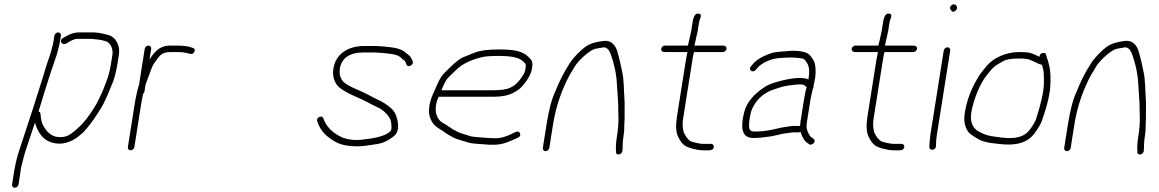

<svg xmlns="http://www.w3.org/2000/svg" viewBox="-20 -694 5366 889"><path d="M232 -529 227.2 -499C226.3 -493 224.7 -486.2 222.5 -478.5C216.9 -459.1 214.7 -447.2 207.3 -427C191.7 -384.1 184.9 -354.5 166.6 -298.7C146.8 -238.1 138.7 -207.6 120.9 -156C108.3 -119.2 83.6 -40.6 70.9 -3.1C55.4 42.3 49.6 72.9 41.7 123L35.9 160C34.5 168.8 40 175 48.5 175C56.9 175 64.5 168.8 65.9 160L71.7 123C74.4 105.8 75.3 91.2 79.2 75.5C87.6 42.5 92.3 20.1 106.4 -20C120.4 -59.5 129.7 -92.4 142.5 -128C142.3 -126.7 142.3 -125 142.7 -123C162.4 -60.3 198.6 -29 256.6 -29C282.9 -29 310.1 -38.7 338 -58C349 -66.7 357.9 -74.3 365.6 -81C388.8 -106.5 410.2 -134.6 430 -165.5C458 -209.2 461.2 -212.2 495.8 -297C508 -323 517.7 -359 524.9 -405L530.8 -442C537.3 -483.2 515.2 -523.1 483 -531.5L463.8 -536.5C447.5 -540.7 429 -544 406.6 -544H345.5C326 -544 305.3 -537.7 283.5 -525L270.3 -517C251.2 -505 268.5 -481 288.1 -493L302.7 -502C316.8 -510 328.6 -514 338.2 -514H400C412.7 -514 425.7 -511.1 436.2 -510.5C446.9 -509.9 459.6 -505.5 468.5 -503.5C482.6 -500.4 493.6 -485.2 498.4 -471L500.8 -457.5C501.6 -452.5 501.7 -447.3 500.8 -442L494.9 -405C484.7 -340 472.8 -318.2 456.4 -275C427.3 -210.9 428.1 -214.5 405.1 -178.4C379.3 -138.1 348.4 -103.7 309.5 -75C295 -64.3 278.5 -59 260.1 -59C254.5 -59 249.4 -59.3 244.7 -60C219.3 -63.1 195.6 -82 178 -116.7C173.1 -126.4 169.6 -142.9 167.5 -166C167.2 -172.7 164.2 -176.7 158.4 -178C170.3 -219 217.2 -369 233.7 -414.2C239.7 -430.7 243.7 -443.2 245.7 -451.5C249.2 -466.2 254.9 -484.1 257.2 -499L262 -529C263.2 -536.9 257.3 -544 249.4 -544C241.4 -544 233.2 -536.9 232 -529Z M650.1 -468 623.8 -302C615.4 -274 608.9 -245.3 604.2 -216L572.1 -13C570.8 -5.1 576.8 2 584.7 2C592.6 2 600.8 -5.1 602.1 -13L634.2 -216C636.2 -228.7 638.5 -240.7 640.9 -252L642 -259C645.8 -261.7 648 -265.3 648.8 -270L653.5 -300C657 -311.7 663 -328 671.3 -349C680.9 -373.3 683.2 -387.2 696 -404C715.7 -430 723.4 -453 769.7 -453H804.2C819.8 -453 834.1 -451.3 846.9 -447.8C859.7 -444.3 867.9 -443.3 871.5 -445C884.2 -450.9 885.5 -469.8 872.8 -472C856.8 -479.3 831.8 -483 797.7 -483H768.5C741.7 -483 719.4 -474.2 701.8 -456.5C686.7 -441.4 683.5 -434.7 672.4 -419L680.1 -468C681.4 -475.9 675.4 -483 667.5 -483C659.6 -483 651.4 -475.9 650.1 -468Z M1523.7 -377C1519.4 -349.4 1523.9 -325.4 1537.3 -305C1545.8 -289.2 1574.3 -269.2 1630.4 -245C1667.3 -229.9 1693.1 -213.1 1736.1 -193.3C1757.6 -181.5 1788.6 -154.2 1791.2 -125.6C1792.6 -110.5 1793.1 -101.5 1792.6 -98.5C1792.1 -95.5 1791.3 -92.3 1790.1 -89C1772.3 -69.4 1734.5 -56.1 1669 -49C1630 -42.7 1594.9 -45.7 1563.6 -58C1518.4 -79 1490 -108.3 1477.1 -146C1471 -163.8 1442.7 -150.1 1448.9 -132C1464 -87.9 1487.9 -64.1 1531 -38.3C1549.5 -27.3 1573.6 -20.6 1599.8 -18.2C1656 -13.1 1674.6 -20.2 1725.2 -26.9C1747 -30.2 1766.6 -37.7 1783.8 -49.4C1808.1 -66 1818.5 -72.9 1822.4 -97.5C1826.1 -120.8 1818 -153.9 1809 -170.6C1797 -192.7 1766.5 -213.1 1744.6 -225C1716.7 -237.5 1680.8 -258.4 1650.3 -272C1595.2 -294.5 1569.5 -311.5 1564.2 -323C1553.8 -337.5 1550.3 -355.5 1553.7 -377C1561.2 -424 1598.9 -451 1660.6 -451H1712.2C1719.4 -451 1726.6 -450.7 1733.7 -450C1771.1 -446.5 1818.1 -445.4 1835.2 -428C1842.4 -420.7 1848.5 -415.7 1853.4 -413C1855.2 -411.7 1856.8 -409 1858.1 -405L1861.7 -396C1868 -377.6 1898 -393.9 1890.9 -410L1886.5 -420C1880.1 -435.2 1872.1 -438.5 1861 -448C1838.1 -469.5 1807.1 -473.7 1763.9 -478L1741.4 -480C1733.9 -480.7 1725.8 -481 1717 -481H1665.4C1588.4 -481 1533.9 -441.5 1523.7 -377Z M2023.7 -276C2031.7 -294 2038 -310.8 2048.2 -325.8C2053.1 -333 2068.4 -348.4 2093.9 -372C2120.7 -398.4 2162.2 -417.8 2214.1 -430C2228.2 -433.3 2253.7 -435 2290.5 -435C2336.5 -435 2381.7 -430.6 2402.5 -409.5C2415.2 -396.5 2416.6 -397.7 2412.8 -374C2411.3 -364 2407.4 -354.3 2401.2 -345C2383.2 -315.5 2363.5 -296.5 2342.2 -288C2326.9 -280 2299.7 -276 2255.7 -276ZM2011 -246H2251C2310.7 -246 2342.1 -250.8 2381.8 -279.7C2402.8 -295 2437.7 -341.8 2442.8 -373.7C2448.1 -407.2 2445.2 -412.1 2426.8 -430.5C2398.7 -458.5 2358.1 -465 2289.2 -465C2238.9 -465 2201.5 -460 2177 -450.1C2158.7 -442.7 2140.6 -435.4 2122.8 -428.2C2095.6 -415.3 2067.5 -385.2 2047.5 -366C2024.2 -343.7 2015.3 -329.4 1999.5 -291.5C1983.1 -252.3 1974.6 -243.6 1967.5 -199C1963 -170.4 1969.2 -144.5 1986.1 -121.5C1999.5 -103.2 2019.6 -96.2 2036.2 -83.5C2049.4 -73.4 2062.5 -66.4 2079 -57.1C2094.8 -48.6 2130.2 -40.4 2148.5 -33.8C2158.1 -30.3 2190.1 -27.1 2244.6 -24H2273.4C2296.1 -24 2323.2 -31.3 2354.9 -46L2377.5 -56C2387.8 -60.8 2391.2 -67.6 2387.7 -76.5C2381.9 -91.4 2368.8 -84.5 2345 -72C2319.1 -60 2296.4 -54 2276.9 -54C2241.3 -54 2207 -57.9 2179.5 -60C2153.4 -62 2153.9 -66.1 2124.2 -73.9C2106.6 -78.5 2082.4 -90.3 2055.3 -109.5C2048.8 -114.5 2042.1 -118.7 2035.3 -122C2005.9 -136.4 1992.6 -168.2 1998.9 -207.5C2001.9 -226.7 2006.5 -233.5 2011 -246Z M2506 6C2514 6 2522.2 -1.1 2523.4 -9L2540.2 -115C2550.4 -179.2 2567.7 -238.9 2592.2 -294.1C2614.2 -343.9 2621.5 -352.8 2641.2 -385.9C2656.5 -411.5 2698.9 -451.7 2727.6 -465C2739.5 -470.5 2759.6 -470.9 2774.8 -475C2787.6 -475 2797.9 -466.3 2805.5 -449C2824.6 -397.4 2834.4 -349.3 2836.4 -304.7C2837.2 -287.2 2838.5 -267.7 2840.2 -246.2C2844.1 -196.5 2841.4 -206.7 2843.5 -153C2844.5 -127.6 2842 -95.6 2835.8 -57C2831.9 -32.3 2830.8 -10.7 2832.5 8C2829.3 28.3 2861.7 24.8 2862.3 2C2862.8 -15.8 2863.2 -40.7 2867 -64.2C2869.3 -78.9 2870.4 -90.1 2870.3 -97.7C2869.9 -119.4 2872.7 -135.4 2872 -160.2C2871.2 -189 2873.3 -212 2871.2 -239C2868.2 -276.4 2869.2 -321.1 2862.1 -355.5C2854.9 -390.5 2848.2 -424.4 2836.1 -463C2823.7 -494.3 2802.4 -508 2774.6 -504.4C2741.7 -500 2717.9 -495.7 2690.6 -477.4C2675.3 -465.8 2665.4 -457 2660.4 -451C2655 -446.3 2650.1 -441.3 2645.6 -436C2634.5 -422.9 2626.1 -415.1 2616 -398C2591.8 -361.1 2569.9 -318.1 2550.6 -269C2534.9 -237 2521.4 -185.7 2510.2 -115L2493.4 -9C2492.2 -1.1 2498.1 6 2506 6Z M3285.1 -13C3286.3 -20.9 3280.4 -28 3272.4 -28H3261.4H3234C3223 -28 3205.4 -31.5 3181.3 -38.6C3167.2 -42.7 3146 -74.5 3144 -88.3C3140.7 -110.5 3138.3 -115.6 3144.4 -154L3187.2 -424C3189.6 -439.3 3191.8 -449 3193.7 -453H3326.7C3334.7 -453 3342.9 -460.1 3344.1 -468C3345.4 -475.9 3339.4 -483 3326.7 -483H3194.7C3195.5 -483.7 3196 -484.7 3196.2 -486L3210.5 -551L3217.2 -593C3219.2 -605.5 3235.4 -627.5 3215.2 -631C3200.9 -633.4 3191.6 -620.8 3187.2 -593L3180.5 -551L3166.5 -488C3166.1 -485.3 3165.5 -483.7 3164.7 -483H3058.7C3050.8 -483 3042.6 -475.9 3041.4 -468C3040.1 -460.1 3046.1 -453 3058.7 -453H3163.7C3163 -452.3 3162.5 -451.5 3162.4 -450.5L3155.7 -415L3114.4 -154C3108.1 -114 3109.5 -83.8 3118.7 -63.5C3128 -43.1 3138.2 -28.9 3149.5 -20.8C3166 -8.8 3208.9 2 3236.4 2H3262.4C3274.6 2 3283.4 -2.6 3285.1 -13Z M3468.7 -55C3490.7 -55 3516.8 -57.7 3551.8 -63L3575.4 -68C3592.3 -71.7 3604.2 -75.5 3621.8 -77C3636.1 -78.2 3641.3 -81 3652.6 -81H3677.6C3680.3 -81 3683.1 -82 3686.1 -84C3695.2 -57.2 3705.5 -40.2 3717 -33L3726.9 -26C3739.5 -17.6 3763.4 -40.5 3746 -52L3736.1 -59C3731.9 -61.7 3727.5 -67.8 3723.1 -77.5C3714 -97 3712.1 -102.8 3716.8 -133L3731.7 -227C3734.1 -241.9 3739.2 -264 3742.1 -276.5C3744.2 -286.1 3748.4 -288 3746.8 -297C3748.2 -301.7 3749.3 -306.3 3750 -311C3757.9 -344.5 3758.7 -374.5 3752.3 -401C3749.9 -411 3742.6 -423.2 3730.6 -437.5C3718.5 -451.8 3692.5 -459 3646.9 -459C3604.5 -456.5 3575.1 -453.5 3558.2 -450C3514.3 -436.1 3483.5 -418.4 3465.8 -397L3457.3 -387C3442.7 -371 3465.4 -354 3478.6 -370L3487.2 -380C3510.2 -405.4 3552.8 -422.3 3585.7 -425C3622 -427.6 3650.7 -430.1 3693.7 -423.5C3702.6 -421.9 3710.5 -414.4 3717.3 -401C3727 -386.6 3729.1 -361.6 3723.4 -326C3714.8 -330.7 3700.4 -333 3680 -333C3635.1 -333 3552.2 -310.8 3528.1 -295.9C3470.9 -260.4 3436.6 -219.5 3425.4 -173C3410.1 -109.9 3409.4 -55 3468.7 -55ZM3701.7 -227 3686.8 -133C3685.6 -125 3684.8 -117.7 3684.4 -111H3658.6C3650.4 -111 3644.1 -110.5 3638.9 -109.5C3613 -104.7 3605.8 -106.1 3571.6 -97L3548 -92C3521.8 -87.1 3498.3 -85 3471.4 -85C3460.1 -85 3453 -89.3 3450 -98C3444.6 -113.8 3452.8 -169.3 3462.6 -190.5C3481.8 -232 3512.9 -261 3555.9 -277.5C3565 -280.5 3576.7 -284.3 3590.8 -289C3618.4 -298.1 3642.8 -299.5 3672.6 -303H3692.8C3700.1 -303 3707.7 -298.3 3715.6 -289C3712 -283.7 3707.4 -263 3701.7 -227Z M4167.1 -13C4168.3 -20.9 4162.4 -28 4154.4 -28H4143.4H4116C4105 -28 4087.4 -31.5 4063.3 -38.6C4049.2 -42.7 4028 -74.5 4026 -88.3C4022.7 -110.5 4020.3 -115.6 4026.4 -154L4069.2 -424C4071.6 -439.3 4073.8 -449 4075.7 -453H4208.7C4216.7 -453 4224.9 -460.1 4226.1 -468C4227.4 -475.9 4221.4 -483 4208.7 -483H4076.7C4077.5 -483.7 4078 -484.7 4078.2 -486L4092.5 -551L4099.2 -593C4101.2 -605.5 4117.4 -627.5 4097.2 -631C4082.9 -633.4 4073.6 -620.8 4069.2 -593L4062.5 -551L4048.5 -488C4048.1 -485.3 4047.5 -483.7 4046.7 -483H3940.7C3932.8 -483 3924.6 -475.9 3923.4 -468C3922.1 -460.1 3928.1 -453 3940.7 -453H4045.7C4045 -452.3 4044.5 -451.5 4044.4 -450.5L4037.7 -415L3996.4 -154C3990.1 -114 3991.5 -83.8 4000.7 -63.5C4010 -43.1 4020.2 -28.9 4031.5 -20.8C4048 -8.8 4090.9 2 4118.4 2H4144.4C4156.6 2 4165.4 -2.6 4167.1 -13Z M4349.7 -460 4287.9 -70C4286.5 -61.3 4285.6 -52.4 4284.9 -43.2L4282.9 -13C4283.1 6.1 4313.7 1.7 4313.5 -17L4314.1 -27C4313.7 -37 4315 -51.3 4317.9 -70L4379.7 -460C4380.9 -467.9 4375 -475 4367.1 -475C4359.1 -475 4350.9 -467.9 4349.7 -460ZM4385.7 -669.7C4377.4 -662.6 4376 -655.7 4381.6 -649C4387.9 -638.3 4395.5 -636.8 4404.4 -644.5C4422 -659.7 4402.4 -684.2 4385.7 -669.7Z M4804.4 -394C4804.8 -392 4806.5 -385.6 4809.7 -374.8C4812.8 -364 4814 -340.8 4813.3 -305.1C4812.6 -269.5 4800.6 -215.6 4777.4 -143.5C4773 -129.8 4762.3 -112 4745.3 -90C4721.2 -59.8 4680.9 -48.9 4614.5 -57.5C4561.6 -64.3 4544.9 -65.5 4503.3 -90C4480.1 -108.2 4471.5 -135.8 4477.3 -172.7C4487.1 -234.3 4520.6 -312.9 4549.3 -346C4556.2 -354 4563.5 -363 4571.1 -373C4587.6 -391.2 4600.9 -397.1 4626.2 -411.5C4639.8 -419.2 4662.6 -423 4694.6 -423C4730.1 -423 4740.8 -422.2 4768.2 -408.5C4785.8 -399.5 4797.8 -394.7 4804.4 -394ZM4793.3 -431C4789.6 -433 4784.6 -435.3 4778.4 -438C4756.8 -447.2 4749 -453 4699.3 -453C4636.5 -453 4577.4 -424.3 4549.8 -390L4526.3 -361.5C4518.8 -352.5 4510.9 -340.3 4502.5 -325C4474.2 -276.8 4455.7 -225.4 4447.1 -171C4441.5 -135.8 4446.7 -106.8 4462.8 -84C4468.9 -75.4 4485.8 -63.3 4513.5 -47.8C4524.4 -41.7 4541.3 -36.4 4567.9 -32L4605 -27.5C4685.9 -17.6 4736.3 -33.4 4768.9 -75C4787.9 -101.1 4799.9 -121.6 4804.8 -136.5C4819.3 -180.6 4831.8 -213.5 4841.6 -275C4846.5 -325 4844.7 -366 4836 -398C4833.8 -406.2 4833.2 -413.8 4829.5 -420L4823.7 -440C4822.1 -449 4815.1 -451.4 4802.8 -447C4797.1 -445 4794 -439.7 4793.3 -431Z M4920 6C4928 6 4936.2 -1.1 4937.4 -9L4954.2 -115C4964.4 -179.2 4981.7 -238.9 5006.2 -294.1C5028.2 -343.9 5035.5 -352.8 5055.2 -385.9C5070.5 -411.5 5112.9 -451.7 5141.6 -465C5153.5 -470.5 5173.6 -470.9 5188.8 -475C5201.6 -475 5211.9 -466.3 5219.5 -449C5238.6 -397.4 5248.4 -349.3 5250.4 -304.7C5251.2 -287.2 5252.5 -267.7 5254.2 -246.2C5258.1 -196.5 5255.4 -206.7 5257.5 -153C5258.5 -127.6 5256 -95.6 5249.8 -57C5245.9 -32.3 5244.8 -10.7 5246.5 8C5243.3 28.3 5275.7 24.8 5276.3 2C5276.8 -15.8 5277.2 -40.7 5281 -64.2C5283.3 -78.9 5284.4 -90.1 5284.3 -97.7C5283.9 -119.4 5286.7 -135.4 5286 -160.2C5285.2 -189 5287.3 -212 5285.2 -239C5282.2 -276.4 5283.2 -321.1 5276.1 -355.5C5268.9 -390.5 5262.2 -424.4 5250.1 -463C5237.7 -494.3 5216.4 -508 5188.6 -504.4C5155.7 -500 5131.9 -495.7 5104.6 -477.4C5089.3 -465.8 5079.4 -457 5074.4 -451C5069 -446.3 5064.1 -441.3 5059.6 -436C5048.5 -422.9 5040.1 -415.1 5030 -398C5005.8 -361.1 4983.9 -318.1 4964.6 -269C4948.9 -237 4935.4 -185.7 4924.2 -115L4907.4 -9C4906.2 -1.1 4912.1 6 4920 6Z"/></svg>

Font: MewTooHand
Style: WideIta
Weight: 400
Designer: Mew Too, Robert Jablonski
Version: Version 0.77